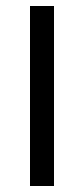

<svg xmlns="http://www.w3.org/2000/svg" viewBox="-20 -620 280 640"><path d="M160 0H80V-600H160Z"/></svg>

Font: Gauge
Style: Regular
Weight: 400
Designer: Daniel Pimley
Foundry: Daniel Pimley
Version: Version 2.0